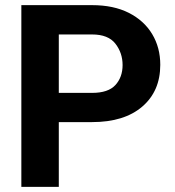

<svg xmlns="http://www.w3.org/2000/svg" viewBox="-20 -731 685 751"><path d="M340.3 -253.4H210V0H63.5V-710.9H340.3Q424.3 -710.9 483.9 -680.7Q543.5 -650.4 575.2 -597.7Q606.9 -544.9 606.9 -477.5Q606.9 -374.5 536.4 -314Q465.8 -253.4 340.3 -253.4ZM340.3 -596.2H210V-367.7H340.3Q403.3 -367.7 431.4 -398.4Q459.5 -429.2 459.5 -476.6Q459.5 -523.9 431.4 -560.1Q403.3 -596.2 340.3 -596.2Z"/></svg>

Font: Vazirmatn RD
Style: Bold
Weight: 700
Designer: Saber Rastikerdar
Foundry: Saber Rastikerdar
Version: Version 32.102